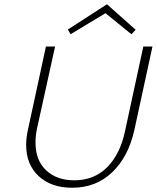

<svg xmlns="http://www.w3.org/2000/svg" viewBox="-20 -877 737 903"><path d="M103 -196Q103 -227 111 -265L196 -658H239L154 -272Q147 -240 147 -206Q147 -123 197 -76Q247 -29 329 -29Q423 -29 484 -90.5Q545 -152 568 -260L654 -658H697L612 -266Q584 -140 508 -67Q432 6 319 6Q221 6 162 -48.5Q103 -103 103 -196ZM598 -716 476 -815 312 -716 299 -738 483 -857 618 -737Z"/></svg>

Font: Ysabeau Light
Style: Italic
Weight: 300
Italic angle: -12°
Designer: Christian Thalmann (Catharsis Fonts)
Version: Version 0.003